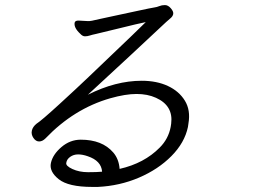

<svg xmlns="http://www.w3.org/2000/svg" viewBox="-20 -727 1040 756"><path d="M382 -51Q379 -94 325 -112Q305 -119 287.5 -119Q270 -119 256.5 -109.5Q243 -100 241 -86Q238 -74 265 -61.5Q292 -49 327 -49Q362 -49 382 -51ZM722 -241 720 -227Q707 -165 655 -112.5Q603 -60 527 -27.5Q451 5 365 9H343Q249 9 211 -21.5Q173 -52 180.5 -85.5Q188 -119 222 -148Q256 -177 298 -177Q340 -177 372 -164.5Q404 -152 426 -126.5Q448 -101 451 -62Q548 -84 609 -146Q643 -180 652 -227L654 -240Q663 -311 594 -342Q561 -357 517.5 -357Q474 -357 414 -340Q271 -299 159 -182Q147 -170 134 -170Q121 -170 111.5 -184Q102 -198 105.5 -213Q109 -228 124 -240Q143 -252 213.5 -316.5Q284 -381 330 -425Q376 -469 420 -511Q464 -553 499.5 -587Q535 -621 554 -640Q524 -634 449.5 -615.5Q375 -597 358.5 -593.5Q342 -590 333 -587Q324 -584 314.5 -584Q305 -584 296 -594Q270 -618 274 -638Q276 -646 289 -646L325 -644H332Q336 -644 342.5 -645.5Q349 -647 374 -652.5Q399 -658 432 -665Q465 -672 520.5 -684Q576 -696 587 -697.5Q598 -699 607.5 -703Q617 -707 629.5 -707Q642 -707 653 -694Q664 -681 662 -671.5Q660 -662 650.5 -654.5Q641 -647 605 -613Q569 -579 492 -507.5Q415 -436 326 -354Q435 -409 538 -409Q597 -409 641 -388.5Q685 -368 708 -330.5Q731 -293 722 -241Z"/></svg>

Font: LXGW Bright GB
Style: Italic
Weight: 400
Italic angle: -12°
Designer: Christian Thalmann (Catharsis Fonts)
Foundry: LXGW / Christian Thalmann (Catharsis Fonts) / Fontworks Inc.
Version: Version 5.510